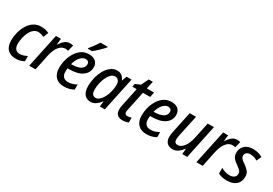

<svg xmlns="http://www.w3.org/2000/svg" viewBox="36 -1700 3763 2644"><g transform="rotate(30 1917.0 -378.0)"><path d="M214 10Q135 10 86.5 -36.5Q38 -83 38 -177Q38 -245 55.5 -311Q73 -377 106.5 -431Q140 -485 190 -517Q240 -549 305 -549Q375 -549 430 -521L397 -441Q378 -450 355.5 -457.5Q333 -465 306 -465Q267 -465 236 -440Q205 -415 184 -373.5Q163 -332 151.5 -282.5Q140 -233 140 -184Q140 -130 164 -102Q188 -74 232 -74Q261 -74 289 -83Q317 -92 346 -107V-23Q319 -9 286 0.5Q253 10 214 10Z M428 0 542 -539H621L611 -444H615Q644 -490 679 -519.5Q714 -549 764 -549Q791 -549 813 -542L788 -445Q766 -452 743 -452Q701 -452 668.5 -424Q636 -396 614.5 -351.5Q593 -307 582 -258L528 0Z M980 10Q895 10 847 -40Q799 -90 799 -181Q799 -251 817.5 -317Q836 -383 870 -435Q904 -487 953 -518Q1002 -549 1064 -549Q1134 -549 1171.5 -515.5Q1209 -482 1209 -423Q1209 -338 1136.5 -285Q1064 -232 918 -232H903Q899 -207 899 -185Q899 -130 924.5 -100.5Q950 -71 1000 -71Q1035 -71 1066 -80Q1097 -89 1135 -109V-28Q1099 -9 1063 0.5Q1027 10 980 10ZM925 -307Q1012 -307 1062.5 -335Q1113 -363 1113 -417Q1113 -441 1098.5 -455Q1084 -469 1055 -469Q1013 -469 974 -425Q935 -381 916 -307ZM1010 -617Q1039 -650 1069 -691Q1099 -732 1120 -766H1234V-757Q1223 -744 1204 -723.5Q1185 -703 1161.5 -680.5Q1138 -658 1115.5 -638.5Q1093 -619 1076 -606H1010Z M1403 10Q1344 10 1307 -33.5Q1270 -77 1270 -164Q1270 -231 1286.5 -298.5Q1303 -366 1335 -423Q1367 -480 1412 -514.5Q1457 -549 1514 -549Q1560 -549 1589 -525Q1618 -501 1633 -464H1637L1665 -539H1744L1630 0H1551L1560 -85H1557Q1526 -44 1488.5 -17Q1451 10 1403 10ZM1438 -73Q1472 -73 1501 -99.5Q1530 -126 1552.5 -168.5Q1575 -211 1587 -260Q1595 -293 1598.5 -321Q1602 -349 1602 -374Q1602 -415 1582 -439.5Q1562 -464 1528 -464Q1493 -464 1465 -437Q1437 -410 1416 -366Q1395 -322 1383.5 -270Q1372 -218 1372 -168Q1372 -73 1438 -73Z M1915 10Q1863 10 1832 -16Q1801 -42 1801 -101Q1801 -131 1810 -170L1871 -460H1802L1812 -510L1892 -543L1948 -659H2013L1987 -539H2102L2085 -460H1971L1909 -167Q1906 -154 1903.5 -141Q1901 -128 1901 -117Q1901 -74 1944 -74Q1972 -74 2007 -86V-9Q1991 -1 1965 4.5Q1939 10 1915 10Z M2292 10Q2207 10 2159 -40Q2111 -90 2111 -181Q2111 -251 2129.5 -317Q2148 -383 2182 -435Q2216 -487 2265 -518Q2314 -549 2376 -549Q2446 -549 2483.5 -515.5Q2521 -482 2521 -423Q2521 -338 2448.5 -285Q2376 -232 2230 -232H2215Q2211 -207 2211 -185Q2211 -130 2236.5 -100.5Q2262 -71 2312 -71Q2347 -71 2378 -80Q2409 -89 2447 -109V-28Q2411 -9 2375 0.5Q2339 10 2292 10ZM2237 -307Q2324 -307 2374.5 -335Q2425 -363 2425 -417Q2425 -441 2410.5 -455Q2396 -469 2367 -469Q2325 -469 2286 -425Q2247 -381 2228 -307Z M2710 10Q2652 10 2619.5 -23.5Q2587 -57 2587 -118Q2587 -138 2590.5 -161Q2594 -184 2599 -208L2669 -539H2769L2698 -205Q2689 -162 2689 -134Q2689 -106 2702 -90.5Q2715 -75 2744 -75Q2792 -75 2835.5 -128.5Q2879 -182 2902 -288L2955 -539H3054L2940 0H2861L2869 -88H2865Q2838 -49 2800 -19.5Q2762 10 2710 10Z M3086 0 3200 -539H3279L3269 -444H3273Q3302 -490 3337 -519.5Q3372 -549 3422 -549Q3449 -549 3471 -542L3446 -445Q3424 -452 3401 -452Q3359 -452 3326.5 -424Q3294 -396 3272.5 -351.5Q3251 -307 3240 -258L3186 0Z M3574 10Q3529 10 3494 1.5Q3459 -7 3434 -21V-112Q3459 -96 3495 -84Q3531 -72 3568 -72Q3614 -72 3641 -92.5Q3668 -113 3668 -150Q3668 -176 3652.5 -195.5Q3637 -215 3592 -246Q3544 -278 3520 -310.5Q3496 -343 3496 -391Q3496 -461 3543.5 -505Q3591 -549 3674 -549Q3719 -549 3758 -538Q3797 -527 3826 -510L3791 -433Q3767 -448 3738 -457.5Q3709 -467 3676 -467Q3640 -467 3618.5 -449Q3597 -431 3597 -401Q3597 -377 3611.5 -358.5Q3626 -340 3669 -312Q3715 -279 3742.5 -247.5Q3770 -216 3770 -161Q3770 -80 3717.5 -35Q3665 10 3574 10Z"/></g></svg>

Font: Noto Sans SemiCondensed Medium
Style: Italic
Weight: 500
Width: 4
Italic angle: -12°
Designer: Monotype Design Team
Foundry: Monotype Imaging Inc.
Version: Version 2.013; ttfautohint (v1.8.4.7-5d5b)